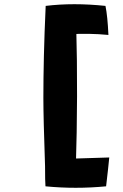

<svg xmlns="http://www.w3.org/2000/svg" viewBox="-20 -803 584 912"><path d="M197 -775Q328 -791 481 -775Q491 -726 495 -637Q403 -646 306 -640L342 -683Q351 -349 340 -1L306 -49Q403 -52 499 -55Q495 -12 484 82Q339 96 196 82Q194 60 194 -14Q186 -245 186 -337.5Q186 -430 188.5 -537Q191 -644 197 -775Z"/></svg>

Font: KN Bobohei
Style: Bold
Weight: 700
Designer: Kingnam Type Foundry
Version: Version 1.710;March 18, 2023